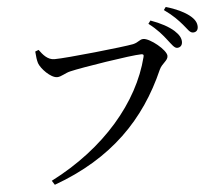

<svg xmlns="http://www.w3.org/2000/svg" viewBox="-58 -884 1115 994"><g transform="rotate(-5 500.0 -386.5)"><path d="M833 -649C853 -624 865 -604 880 -604C896 -604 907 -615 907 -633C907 -652 898 -670 874 -692C847 -716 807 -738 754 -757L742 -741C787 -707 813 -675 833 -649ZM920 -721C942 -696 951 -676 969 -676C985 -676 995 -686 995 -704C995 -725 985 -744 958 -765C932 -785 892 -805 839 -820L828 -805C876 -771 899 -745 920 -721ZM242 -601C206 -601 183 -630 164 -656L146 -649C148 -621 150 -605 155 -588C165 -559 214 -507 248 -507C269 -507 291 -525 318 -531C375 -545 640 -587 691 -587C700 -587 706 -585 702 -572C644 -342 456 -119 173 25L187 47C491 -63 671 -251 780 -499C795 -532 826 -542 826 -567C826 -598 743 -665 709 -665C689 -665 684 -650 654 -643C605 -633 305 -601 242 -601Z"/></g></svg>

Font: Noto Serif TC Medium
Style: Regular
Weight: 500
Designer: Ryoko NISHIZUKA 西塚涼子 (kana & ideographs); Frank Grießhammer (Latin, Greek & Cyrillic); Wenlong ZHANG 张文龙 (bopomofo); San
Foundry: Adobe
Version: Version 2.001;hotconv 1.1.0;makeotfexe 2.6.0